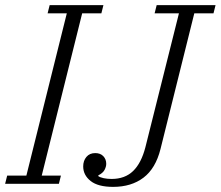

<svg xmlns="http://www.w3.org/2000/svg" viewBox="-35 -718 862 750"><path d="M-7 -32H68L226 -666H151L159 -698H369L361 -666H286L128 -32H203L195 0H-15ZM407 12Q348 12 319 -11Q290 -34 290 -68Q290 -90 302.5 -105Q315 -120 337 -120Q357 -120 368.5 -108Q380 -96 380 -78Q380 -67 373.5 -54.5Q367 -42 349 -33V-30Q356 -25 370 -22Q384 -19 401 -19Q453 -19 485 -50Q517 -81 533 -143L664 -666H569L577 -698H807L799 -666H724L592 -136Q573 -60 525.5 -24Q478 12 407 12Z"/></svg>

Font: IBM Plex Serif Light
Style: Italic
Weight: 300
Italic angle: -14°
Designer: Mike Abbink, Paul van der Laan, Pieter van Rosmalen
Foundry: Bold Monday
Version: Version 3.001